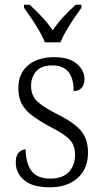

<svg xmlns="http://www.w3.org/2000/svg" viewBox="-20 -786 437 816"><path d="M192 10Q118 10 82.5 -20.5Q47 -51 47 -95Q47 -126 60.5 -138.5Q74 -151 89 -151Q89 -96 112.5 -61.5Q136 -27 194 -27Q246 -27 272.5 -55Q299 -83 299 -129Q299 -153 290.5 -171.5Q282 -190 260 -207Q238 -224 197 -245Q147 -272 116.5 -295Q86 -318 72 -345.5Q58 -373 58 -412Q58 -474 99.5 -508.5Q141 -543 210 -543Q274 -543 306.5 -515Q339 -487 339 -450Q339 -426 327 -412.5Q315 -399 293 -399Q293 -508 203 -508Q156 -508 134 -483Q112 -458 112 -421Q112 -379 140 -353.5Q168 -328 227 -299Q298 -263 326 -228Q354 -193 354 -138Q354 -68 309.5 -29Q265 10 192 10ZM171 -606Q162 -629 146.5 -655.5Q131 -682 113.5 -708Q96 -734 82 -753V-766H106Q135 -739 159 -713.5Q183 -688 204 -657Q225 -688 248.5 -713.5Q272 -739 302 -766H326V-753Q312 -734 294.5 -708Q277 -682 261.5 -655.5Q246 -629 237 -606Z"/></svg>

Font: Noto Serif Armenian SemiCondensed Light
Style: Regular
Weight: 300
Width: 4
Designer: Monotype Design Team
Foundry: Monotype Imaging Inc.
Version: Version 2.008; ttfautohint (v1.8.4.7-5d5b)